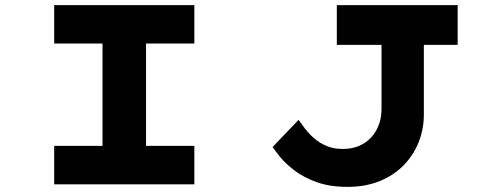

<svg xmlns="http://www.w3.org/2000/svg" viewBox="-20 -720 1875 750"><path d="M191.7 0V-150.1H380.5V-549.9H191.7V-700H739.2V-549.9H550.5V-150.1H739.2V0ZM1337.1 10Q1268.5 10 1217.4 -8.4Q1166.3 -26.9 1131.4 -53.3Q1096.5 -79.7 1075.3 -105.5Q1054.2 -131.3 1045 -145.9L1146.3 -251.7Q1157.4 -235.9 1172.3 -216.5Q1187.2 -197.1 1207.8 -179.2Q1228.3 -161.4 1255.8 -149.8Q1283.2 -138.2 1318.7 -138.2Q1366.2 -138.2 1400.1 -159.1Q1434 -179.9 1452.1 -215.3Q1470.3 -250.7 1470.3 -292.8V-544.8H1295.7V-700H1767.7V-544.8H1635.7V-273Q1635.7 -215.6 1615.3 -164.5Q1595 -113.4 1556.4 -74.1Q1517.8 -34.7 1462.6 -12.4Q1407.4 10 1337.1 10Z"/></svg>

Font: Lexend Zetta
Style: Regular
Weight: 400
Designer: Bonnie Shaver-Troup, Thomas Jockin
Foundry: Lexend
Version: Version 1.007